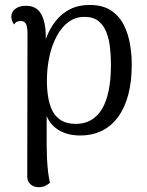

<svg xmlns="http://www.w3.org/2000/svg" viewBox="-20 -541 603 785"><path d="M346.2 -520.8Q400 -520.8 434 -498.1Q467.9 -475.4 486.2 -438.8Q504.5 -402.2 511.6 -359.7Q518.7 -317.2 518.7 -277.5Q518.7 -139.9 463.2 -63.5Q407.7 12.9 307.6 12.9Q257.1 12.9 221.8 -8Q186.5 -28.9 170.8 -66.6V55.2Q170.8 76.2 172.1 104.3Q173.3 132.5 176.4 159.8Q179.5 187.2 184.2 206.2Q178.5 211.5 166.8 217.9Q155.2 224.3 138.1 224.3Q118 224.3 104.7 212.5Q91.4 200.8 91.4 180.2L92.4 -404.3Q92.4 -431.8 86.1 -443.5Q79.8 -455.2 64.2 -455.2Q58.7 -455.2 50.7 -452.7Q42.7 -450.2 37.7 -440.5Q31.8 -448.8 29 -457Q26.3 -465.3 26.3 -472.2Q26.3 -492.4 42.8 -504.9Q59.4 -517.4 86.2 -517.4Q129.2 -517.4 148.2 -483.8Q167.2 -450.2 167.2 -390.4V-298.6L145.1 -287.6Q151.5 -337.6 166.8 -380.1Q182.1 -422.6 206.9 -454.2Q231.8 -485.7 266.3 -503.2Q300.8 -520.8 346.2 -520.8ZM325.8 -472Q288.8 -472 260.2 -451.1Q231.7 -430.2 212 -393.4Q192.3 -356.7 182 -309.8Q171.8 -262.8 171.8 -210.8Q171.8 -175 177.1 -143Q182.4 -111 195.1 -86.6Q207.8 -62.2 231.1 -48.3Q254.4 -34.5 289.8 -34.5Q360.3 -34.5 397 -95.4Q433.6 -156.4 433.6 -276.9Q433.6 -311.4 429.8 -346Q426.1 -380.5 415.1 -408.9Q404.2 -437.3 382.9 -454.7Q361.7 -472 325.8 -472Z"/></svg>

Font: Arima Thin
Style: Regular
Weight: 100
Designer: Joana Correia and Natanael Gama
Foundry: NDISCOVER
Version: Version 1.101;gftools[0.9.23]